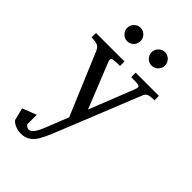

<svg xmlns="http://www.w3.org/2000/svg" viewBox="-243 -674 974 974"><g transform="rotate(45 244.0 -187.0)"><path d="M18.1 -381V-413H222.5V-381Q189.4 -381 176.2 -378.4Q163.1 -375.8 163.1 -367.6Q163.1 -363.8 164.1 -359.5Q165.1 -355.2 167.1 -350.8L263.9 -109.6L359.2 -350.4Q361.5 -356 362.4 -360.1Q363.4 -364.2 363.4 -368.9Q363.4 -374.5 357.2 -377.1Q351 -379.6 338.9 -380.3Q326.9 -381 302.6 -381V-413H469.2V-381Q446.5 -381 435.6 -378.9Q424.8 -376.9 418.1 -370.6Q411.5 -364.4 405.6 -349L264.2 2.8H231.4L83.5 -349Q75.1 -369.1 60.9 -375.1Q46.6 -381 18.1 -381ZM40 189.2 23.2 122.4 98.9 92.9V161Q103.1 167.4 109.7 171.2Q116.2 175 123 175Q136.1 175 148.9 159Q161.6 143 177.5 103.1L229.8 -28.8L264.2 2.8L223.5 102.8Q206.6 144 192.4 167.8Q178.1 191.5 158.1 204.6Q138.1 217.8 109.2 217.8Q86.1 217.8 67.4 209.3Q48.6 200.9 40 189.2ZM286.4 -543.6Q286.4 -556.6 293 -567.8Q299.6 -578.9 310.4 -585.4Q321.3 -592 334.5 -592Q347 -592 358.1 -585.4Q369.2 -578.9 375.7 -567.8Q382.2 -556.6 382.2 -543.5Q382.2 -530.4 375.7 -519.3Q369.1 -508.2 358.1 -501.7Q347 -495.1 334.5 -495.1Q321.3 -495.1 310.4 -501.7Q299.6 -508.2 293 -519.4Q286.4 -530.5 286.4 -543.6ZM111.4 -543.6Q111.4 -556.6 117.9 -567.8Q124.5 -578.9 135.6 -585.4Q146.8 -592 159.8 -592Q172.2 -592 183.1 -585.4Q194 -578.9 200.6 -567.8Q207.1 -556.6 207.1 -543.5Q207.1 -530.4 200.6 -519.3Q194 -508.2 183.2 -501.7Q172.3 -495.1 159.8 -495.1Q146.8 -495.1 135.6 -501.7Q124.5 -508.2 117.9 -519.4Q111.4 -530.5 111.4 -543.6Z"/></g></svg>

Font: Didactic
Style: Regular
Weight: 400
Designer: Tyler Finck
Foundry: Etcetera Type Co
Version: Version 3.007;FEAKit 1.0